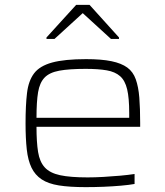

<svg xmlns="http://www.w3.org/2000/svg" viewBox="-20 -761 680 789"><path d="M332 8Q266 8 222 1Q178 -6 151 -24Q124 -42 109.5 -72Q95 -102 90 -147Q85 -192 85 -254Q85 -328 91 -378.5Q97 -429 120 -459.5Q143 -490 194 -504Q245 -518 334 -518Q397 -518 438 -509.5Q479 -501 503 -483.5Q527 -466 538 -435Q549 -404 552.5 -360Q556 -316 556 -256V-240H130Q130 -177 136.5 -136.5Q143 -96 164 -73Q185 -50 227 -41Q269 -32 340 -32Q370 -32 405 -34Q440 -36 473.5 -39Q507 -42 533 -46V-5Q511 -1 477 2Q443 5 406 6.5Q369 8 332 8ZM511 -257V-297Q511 -358 502.5 -394Q494 -430 473.5 -448Q453 -466 418.5 -472Q384 -478 332 -478Q264 -478 223.5 -470.5Q183 -463 163 -442Q143 -421 136.5 -382Q130 -343 130 -277H531ZM171 -601V-607L293 -741H348L469 -607V-601H436L320 -707L204 -601Z"/></svg>

Font: Saira Expanded ExtraLight
Style: Regular
Weight: 250
Width: 7
Designer: Hector Gatti with collaboration of the Omnibus-Type team
Foundry: Omnibus-Type
Version: Version 1.101